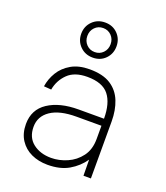

<svg xmlns="http://www.w3.org/2000/svg" viewBox="-139 -842 817 947"><g transform="rotate(20 269.5 -368.5)"><path d="M157 -655Q157 -694 183.5 -720.5Q210 -747 250 -747Q290 -747 316 -720.5Q342 -694 342 -655Q342 -616 316 -589.5Q290 -563 250 -563Q210 -563 183.5 -589.5Q157 -616 157 -655ZM311 -655Q311 -682 293.5 -700Q276 -718 250 -718Q224 -718 206.5 -700Q189 -682 189 -655Q189 -628 206.5 -610Q224 -592 250 -592Q276 -592 293.5 -610Q311 -628 311 -655ZM221 10Q174 10 136 -7.5Q98 -25 75.5 -59.5Q53 -94 53 -143Q53 -219 113.5 -259Q174 -299 273 -299H406Q406 -380 372.5 -422.5Q339 -465 259 -465Q192 -465 156.5 -430Q121 -395 112 -345L73 -348Q79 -388 100.5 -423.5Q122 -459 161 -481.5Q200 -504 257 -504Q327 -504 368 -477.5Q409 -451 427.5 -404.5Q446 -358 446 -299V0H407L406 -84Q377 -42 332 -16Q287 10 221 10ZM226 -28Q268 -28 309.5 -46Q351 -64 378.5 -100.5Q406 -137 406 -193V-262H275Q187 -262 140 -230Q93 -198 93 -143Q93 -87 131 -57.5Q169 -28 226 -28Z"/></g></svg>

Font: Haskoy ExtraLight
Style: Regular
Weight: 200
Designer: Ertekin Erdin
Foundry: Ertekin Erdin
Version: Version 2.000; ttfautohint (v1.8.4.7-5d5b)